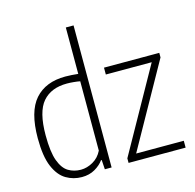

<svg xmlns="http://www.w3.org/2000/svg" viewBox="-116 -927 1070 1055"><g transform="rotate(-15 419.0 -399.5)"><path d="M222.5 9Q174.5 9 133.5 -15Q92.5 -39 67.5 -97.5Q42.5 -156 42.5 -259.5Q42.5 -411 103.2 -479.8Q164 -548.5 276.5 -548.5Q293.5 -548.5 312.8 -547.2Q332 -546 349 -544V-808H393V0H354.5L351 -53.5H347Q329 -28 297 -9.5Q265 9 222.5 9ZM227.5 -31.5Q262.5 -31.5 296.5 -50.8Q330.5 -70 349 -107.5V-502Q334.5 -505 313.2 -507Q292 -509 274.5 -509Q184.5 -509 136.5 -453.5Q88.5 -398 88.5 -264Q88.5 -169 107 -119Q125.5 -69 157 -50.2Q188.5 -31.5 227.5 -31.5ZM489.5 0V-26L755.5 -501.5H494.5V-540.5H809V-514.5L543 -39H814V0Z"/></g></svg>

Font: Encode Sans Condensed Condensed ExtraLight
Style: Regular
Weight: 200
Width: 3
Designer: Multiple Designers
Foundry: Impallari Type
Version: Version 3.000; ttfautohint (v1.8.3) -l 8 -r 50 -G 200 -x 14 